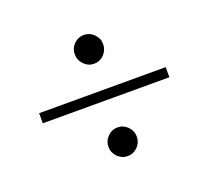

<svg xmlns="http://www.w3.org/2000/svg" viewBox="-78 -611 636 584"><g transform="rotate(-20 240.0 -319.0)"><path d="M35.2 -337.9H444.8V-305.2H35.2ZM198.2 -168.9Q198.2 -188.5 211.9 -202.1Q225.6 -215.8 244.1 -215.8Q262.7 -215.8 276.4 -202.1Q290 -188.5 290 -168.9Q290 -150.4 276.4 -136.7Q262.7 -123 244.1 -123Q225.6 -123 211.9 -136.7Q198.2 -150.4 198.2 -168.9ZM198.2 -469.2Q198.2 -488.3 211.7 -501.7Q225.1 -515.1 244.1 -515.1Q262.7 -515.1 276.4 -501.5Q290 -487.8 290 -469.2Q290 -449.7 276.6 -435.8Q263.2 -421.9 244.1 -421.9Q225.6 -421.9 211.9 -435.8Q198.2 -449.7 198.2 -469.2Z"/></g></svg>

Font: Messapia
Style: Regular
Weight: 400
Designer: Luca Marsano
Foundry: Collletttivo
Version: Version 1.000;FEAKit 1.0